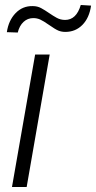

<svg xmlns="http://www.w3.org/2000/svg" viewBox="-20 -746 383 766"><path d="M86.4 0H27.8L120.1 -528.3H178.2ZM343.3 -723.6Q336.4 -674.8 308.8 -646.7Q281.2 -618.7 240.7 -618.7Q225.6 -618.7 213.1 -623.8Q200.7 -628.9 176.8 -645.8Q152.8 -662.6 140.1 -668.2Q127.4 -673.8 112.8 -673.8Q90.3 -673.8 74 -658.7Q57.6 -643.6 50.8 -616.2L7.3 -617.7Q14.2 -664.6 42.2 -693.6Q70.3 -722.7 110.8 -721.7Q129.4 -721.7 144.5 -713.4Q159.7 -705.1 175.5 -694.1Q191.4 -683.1 206.5 -674.8Q221.7 -666.5 239.7 -666.5Q284.7 -666.5 302.2 -726.1Z"/></svg>

Font: RobotoInd Light
Style: Italic
Weight: 300
Italic angle: -12°
Designer: Google
Version: Version 2.001151; 2014